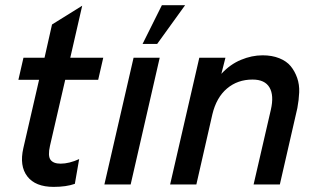

<svg xmlns="http://www.w3.org/2000/svg" viewBox="-20 -710 1215 739"><path d="M186.5 9.3Q116.2 9.3 85.2 -31Q54.2 -71.3 69.8 -139.6L130.4 -402.8H50.8L70.3 -487.8H151.4L180.2 -615.7L296.4 -688L250.5 -487.8H377.4L357.9 -402.8H231L172.4 -148.9Q163.6 -110.4 174.3 -95.2Q185.1 -80.1 213.4 -80.1Q246.1 -80.1 284.7 -97.7L268.1 -2.4Q234.9 9.3 186.5 9.3Z M528.8 -541 603 -689.9H692.4L585 -541ZM381.8 0 494.1 -487.8H594.7L482.9 0Z M634.8 0 747.1 -487.8H847.7L832 -425.8Q865.7 -462.4 907.5 -479.7Q949.2 -497.1 990.7 -497.1Q1027.3 -497.1 1055.2 -485.8Q1083 -474.6 1098.9 -455.3Q1114.7 -436 1123.8 -410.2Q1132.8 -384.3 1131.6 -354.7Q1130.4 -325.2 1124.5 -293.9L1057.1 0H956.1L1022.5 -287.6Q1035.2 -342.8 1017.3 -373.3Q999.5 -403.8 952.1 -403.8Q894.5 -403.8 853.8 -369.4Q813 -335 797.4 -270L735.8 0Z"/></svg>

Font: HK Grotesk SmBold Legacy Italic
Style: Regular
Weight: 600
Italic angle: -13°
Designer: Alfredo Marco Pradil
Foundry: Hanken Design Co.
Version: Version 2.022;PS 002.022;hotconv 1.0.88;makeotf.lib2.5.64775